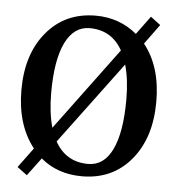

<svg xmlns="http://www.w3.org/2000/svg" viewBox="-50 -704 716 774"><g transform="rotate(5 308.0 -317.0)"><path d="M308.1 -642.1Q403.8 -642.1 475.1 -583L529.8 -657.2L569.8 -627L511.2 -546.9Q581.1 -459.5 581.1 -317.9Q581.1 -170.9 506.1 -81.5Q431.2 7.8 308.1 7.8Q209 7.8 141.1 -49.8L86.9 22.9L46.9 -6.8L106 -86.9Q35.2 -176.8 35.2 -317.9Q35.2 -463.4 110.1 -552.7Q185.1 -642.1 308.1 -642.1ZM288.1 -589.8Q224.1 -589.8 189.9 -519.5Q155.8 -449.2 155.8 -316.9Q155.8 -236.3 172.9 -176.8L420.9 -511.2Q377 -589.8 288.1 -589.8ZM442.9 -456.1 194.8 -123Q238.8 -43.9 329.1 -43.9Q393.1 -43.9 426.5 -113.8Q460 -183.6 460 -315.9Q460 -396.5 442.9 -456.1Z"/></g></svg>

Font: Resagokr
Style: Bold
Weight: 600
Designer: gluk
Foundry: gluk
Version: Version 0.95